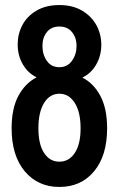

<svg xmlns="http://www.w3.org/2000/svg" viewBox="-20 -730 470 760"><path d="M26 -222Q26 -300 52.5 -350Q79 -400 125 -424Q91 -440 70.5 -475Q50 -510 50 -554Q50 -595 68.5 -630.5Q87 -666 124.5 -688Q162 -710 215 -710Q268 -710 305.5 -687.5Q343 -665 362 -629.5Q381 -594 381 -553Q381 -509 360.5 -474Q340 -439 306 -423Q351 -400 377.5 -350Q404 -300 404 -222Q404 -114 352.5 -52Q301 10 215 10Q130 10 78 -52Q26 -114 26 -222ZM299 -222Q299 -286 276 -322.5Q253 -359 215 -359Q177 -359 154.5 -322.5Q132 -286 132 -222Q132 -159 154.5 -124.5Q177 -90 215 -90Q253 -90 276 -124.5Q299 -159 299 -222ZM283 -548Q283 -581 265 -603Q247 -625 215 -625Q183 -625 165.5 -603Q148 -581 148 -548Q148 -514 165.5 -489Q183 -464 215 -464Q247 -464 265 -489.5Q283 -515 283 -548Z"/></svg>

Font: Piscolabis
Style: Regular
Weight: 400
Designer: Ariel Martín Pérez
Foundry: Tunera Type Foundry
Version: Version 1.000